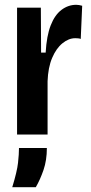

<svg xmlns="http://www.w3.org/2000/svg" viewBox="-20 -560 377 799"><path d="M51 0V-306V-528H150L151 -341H170Q174 -411 191 -454.5Q208 -498 236 -519Q264 -540 297 -540Q303 -540 309 -539Q315 -538 322 -536L316 -398Q311 -400 304.5 -400.5Q298 -401 293 -401Q266 -401 240 -380Q214 -359 197 -319Q180 -279 178 -222V0ZM31 219Q51 154 55 117.5Q59 81 59 56H175Q175 107 161 147.5Q147 188 129 219Z"/></svg>

Font: Bricolage Grotesque 24pt Condensed SemiBold
Style: Regular
Weight: 600
Width: 3
Designer: Mathieu Triay
Foundry: Atelier Triay
Version: Version 1.001;gftools[0.9.33.dev8+g029e19f]